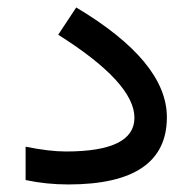

<svg xmlns="http://www.w3.org/2000/svg" viewBox="-20 -490 510 509"><path d="M47.9 -101.1Q110.4 -88.4 154.8 -88.4Q336.4 -88.4 336.4 -177.7Q336.4 -270.5 134.3 -397.9L182.1 -470.2Q422.4 -326.7 422.4 -179.2Q422.4 -1 161.1 -1Q102.5 -1 47.9 -12.7Z"/></svg>

Font: Vazir WOL
Style: WOL
Weight: 400
Foundry: Based on Dejavu fonts, by Saber Rastikerdar
Version: Version 26.0.0